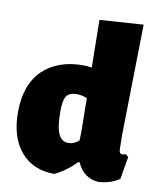

<svg xmlns="http://www.w3.org/2000/svg" viewBox="-81 -766 697 840"><g transform="rotate(10 267.5 -346.0)"><path d="M489 -702 480 -210 481 -149Q481 -127 494 -127Q500 -127 511 -130L523 -120L506 -20Q469 6 413 10Q346 5 318 -60H311Q271 -17 217 9Q122 9 68 -55Q14 -119 14 -229Q14 -352 80 -416.5Q146 -481 261 -481Q276 -481 298 -478L295 -689ZM255 -352Q222 -352 209 -334Q196 -316 196 -265Q196 -196 210 -165.5Q224 -135 254 -135Q279 -135 301 -155L302 -191L300 -342Q277 -352 255 -352Z"/></g></svg>

Font: Alegreya Sans Black
Style: Regular
Weight: 900
Designer: Juan Pablo del Peral
Foundry: Huerta Tipografica
Version: Version 2.007